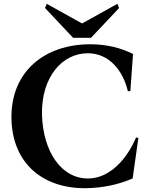

<svg xmlns="http://www.w3.org/2000/svg" viewBox="-20 -969 779 1006"><path d="M434 17C516 15 597 0 675 -34L705 -246L693 -249C643 -130 552 -37 448 -34C300 -29 205 -178 200 -368C196 -567 307 -690 440 -690C552 -690 625 -599 650 -491L663 -492L677 -686C614 -718 539 -737 454 -737C218 -738 35 -597 40 -346C45 -112 206 21 434 17ZM363 -771H457L604 -927L595 -949L410 -846L225 -949L216 -927Z"/></svg>

Font: Sinistre
Style: Bold
Weight: 700
Designer: Jules Durand
Foundry: Collletttivo
Version: Version 69.420;Glyphs 3.2 (3217)